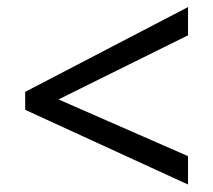

<svg xmlns="http://www.w3.org/2000/svg" viewBox="-20 -588 591 532"><path d="M501 -76.7 49.8 -283.7V-333.5L501 -568.4V-490.2L142.1 -312.5L501 -155.3Z"/></svg>

Font: NotoSans
Style: Regular
Weight: 400
Designer: Monotype Design team
Foundry: Monotype Imaging Inc.
Version: Version 1.04; ttfautohint (v1.4.1)